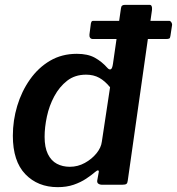

<svg xmlns="http://www.w3.org/2000/svg" viewBox="-20 -762 730 792"><path d="M683 -614Q682 -605 678 -603Q674 -601 663 -601H364Q355 -601 351.5 -606.5Q348 -612 349 -620L355 -666Q357 -673 359 -674.5Q361 -676 365 -676H678Q683 -676 686.5 -670.5Q690 -665 690 -660ZM399 0Q392 0 386 -4Q380 -8 381 -17L387 -50Q389 -58 385 -59Q381 -60 373 -53Q358 -40 335.5 -25Q313 -10 284 0Q255 10 218 10Q136 10 84.5 -43.5Q33 -97 33 -202Q33 -265 51 -325Q69 -385 103.5 -434Q138 -483 186.5 -511.5Q235 -540 297 -540Q342 -540 371 -524Q400 -508 423 -482Q430 -474 436.5 -476Q443 -478 446 -499L479 -728Q480 -736 484 -739Q488 -742 496 -742H597Q609 -742 607 -721L507 -17Q506 -7 501.5 -3.5Q497 0 485 0ZM434 -402Q413 -428 389.5 -441Q366 -454 335 -454Q289 -454 257 -429Q225 -404 204 -365Q183 -326 173.5 -281.5Q164 -237 164 -198Q164 -154 177.5 -126.5Q191 -99 214.5 -86.5Q238 -74 268 -74Q301 -74 330 -90Q359 -106 378 -129.5Q397 -153 400 -177Z"/></svg>

Font: Libre Franklin SemiBold
Style: Italic
Weight: 600
Italic angle: -8°
Designer: Pablo Impallari, Rodrigo Fuenzalida, Nhung Nguyen
Foundry: Impallari Type
Version: Version 3.000